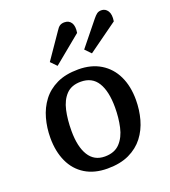

<svg xmlns="http://www.w3.org/2000/svg" viewBox="-145 -899 900 1019"><g transform="rotate(-20 304.5 -390.0)"><path d="M288 14Q214 14 162 -18Q110 -50 83.5 -108Q57 -166 57 -242Q57 -299 71.5 -351.5Q86 -404 117 -445Q148 -486 198 -510Q248 -534 320 -534Q393 -534 445.5 -502Q498 -470 525.5 -412.5Q553 -355 553 -278Q553 -221 538.5 -168.5Q524 -116 492.5 -75Q461 -34 410.5 -10Q360 14 288 14ZM296 -51Q351 -51 381.5 -83.5Q412 -116 423.5 -168Q435 -220 435 -278Q435 -369 404.5 -418.5Q374 -468 310 -468Q257 -468 227.5 -437Q198 -406 186.5 -354.5Q175 -303 175 -239Q175 -150 205.5 -100.5Q236 -51 296 -51ZM289 -763Q300 -781 310.5 -787.5Q321 -794 336 -794Q362 -794 374.5 -774.5Q387 -755 381 -718L224 -589L192 -622ZM495 -757Q507 -772 517 -779.5Q527 -787 542 -787Q565 -787 578 -767Q591 -747 585 -709L418 -589L386 -622Z"/></g></svg>

Font: Literata 7pt Medium
Style: Italic
Weight: 500
Italic angle: -2°
Designer: Latin by Veronika Burian and Jose Scaglione. Greek by Irene Vlachou. Cyrillic by Vera Evstafieva
Foundry: TypeTogether
Version: Version 3.002